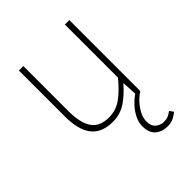

<svg xmlns="http://www.w3.org/2000/svg" viewBox="-195 -590 915 915"><g transform="rotate(-45 262.0 -133.0)"><path d="M402 212Q366 212 341 191.5Q316 171 316 126Q316 101 328 76Q340 51 359.5 29.5Q379 8 402 -8L398 -82H396Q360 -40 321 -14Q282 12 232 12Q159 12 123.5 -32.5Q88 -77 88 -170V-478H118V-174Q118 -95 145 -55.5Q172 -16 234 -16Q279 -16 316 -41Q353 -66 398 -120V-478H428V0Q395 21 370.5 56Q346 91 346 124Q346 155 364 169.5Q382 184 404 184Q421 184 433 179Q445 174 458 164L472 184Q460 194 442.5 203Q425 212 402 212Z"/></g></svg>

Font: Source Sans 3 ExtraLight ExtraLight
Style: Regular
Weight: 250
Version: Version 3.052;hotconv 1.1.0;makeotfexe 2.6.0